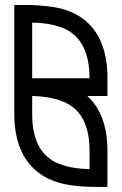

<svg xmlns="http://www.w3.org/2000/svg" viewBox="-20 -740 483 760"><path d="M405.3 0H369.6Q289.1 0 238.3 -10.7Q124.5 -34.2 73.2 -125Q36.6 -190.9 36.6 -288.1V-720.2H107.4V-719.7Q147.9 -718.8 192.4 -711.9Q314.5 -692.4 368.7 -596.7Q405.3 -530.8 405.3 -433.1V-359.9H325.7Q405.3 -287.1 405.3 -142.1ZM334.5 -70.8V-142.1Q334.5 -286.6 242.7 -332Q189 -358.4 107.4 -359.9V-288.1Q107.4 -144 199.2 -98.1Q252.9 -71.8 334.5 -70.8ZM334.5 -430.2Q334.5 -574.7 242.7 -623Q189 -649.4 107.4 -650.4V-430.2Z"/></svg>

Font: Greenwashing Machine
Style: Regular
Weight: 400
Designer: Tup Wanders
Foundry: Free font, DO NOT SELL
Version: Version 1.00;August 10, 2023;FontCreator 11.5.0.2430 64-bit